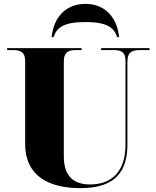

<svg xmlns="http://www.w3.org/2000/svg" viewBox="-20 -963 809 993"><path d="M247 -771H257C273 -819 307 -849 422 -849C536 -849 570 -819 586 -771H596C585 -878 519 -943 422 -943C324 -943 258 -878 247 -771ZM396 10C584 10 639 -84 639 -217V-644C639 -697 667 -704 703 -704H753V-714H503V-704H567C603 -704 629 -697 629 -648V-213C629 -82 563 -9 446 -9C356 -9 310 -56 310 -156V-644C310 -697 338 -704 373 -704H402V-714H17V-704H46C81 -704 110 -697 110 -648V-219C110 -55 229 10 396 10Z"/></svg>

Font: Noto Serif Display Black
Style: Regular
Weight: 900
Designer: Monotype Design Team
Foundry: Monotype Imaging Inc.
Version: Version 2.009